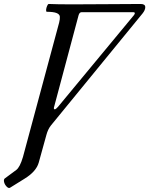

<svg xmlns="http://www.w3.org/2000/svg" viewBox="-66 -682 748 961"><path d="M-16.1 257.8Q-23.4 261.7 -33 251.7Q-42.5 241.7 -45.4 229.7Q-48.3 217.8 -43 211.9L15.1 168.9Q33.7 155.3 48.8 104L230 -568.8Q234.4 -585.9 233.6 -598.1Q232.9 -610.4 217.3 -616.7Q201.7 -623 168 -623Q164.1 -624.5 164.8 -633.3Q165.5 -642.1 169.7 -652.1Q173.8 -662.1 178.2 -662.1Q218.3 -660.2 297.9 -660.2Q355 -660.2 468.5 -661.1Q582 -662.1 638.2 -662.1Q661.1 -662.1 661.1 -646Q661.1 -631.8 647.9 -615.2L189 -54.2Q173.8 -35.2 166 -5.9L127.9 131.8Q115.2 176.8 56.2 212.9ZM208 -134.8Q213.4 -134.8 224.1 -147L605 -606.9Q608.9 -612.8 608.9 -616.2Q608.9 -621.1 598.1 -621.1H342.8Q331.5 -621.1 327.1 -605L206.1 -151.9Q200.2 -134.8 208 -134.8Z"/></svg>

Font: Junicode SmCond Medium
Style: Italic
Weight: 500
Width: 4
Italic angle: -11°
Designer: Peter S. Baker
Version: Version 2.206